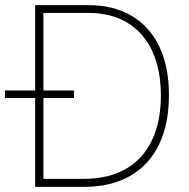

<svg xmlns="http://www.w3.org/2000/svg" viewBox="-41 -727 736 747"><path d="M95.7 0V-345.7H-21.5V-375H95.7V-707H302.7Q400.9 -707 471.4 -665.3Q542 -623.5 579.3 -544.7Q616.7 -465.8 616.2 -356.4Q616.2 -244.1 577.4 -164.1Q538.6 -84 464.4 -42Q390.1 0 286.1 0ZM286.1 -31.2Q381.3 -31.2 448.5 -69.8Q515.6 -108.4 550.3 -181.4Q585 -254.4 585 -356.4Q584.5 -456.5 551.3 -528.3Q518.1 -600.1 454.8 -638.4Q391.6 -676.8 302.7 -676.8H127.9V-375H247.1V-345.7H127.9V-31.2Z"/></svg>

Font: Pretendard Std Thin
Style: Regular
Weight: 100
Designer: Base glyphs from Inter by Rasmus Andersson; Hangeul glyphs from Noto Sans CJK(Source Han Sans) by Jang Soo-young and Kan
Foundry: Kil Hyung-jin
Version: Version 1.309